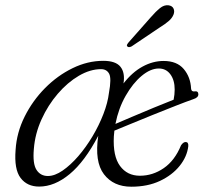

<svg xmlns="http://www.w3.org/2000/svg" viewBox="-20 -697 782 726"><path d="M692 -144.5Q687.5 -105 659.5 -70Q631.5 -35 585 -13Q538.5 9 476.5 9Q409 9 373 -38.2Q337 -85.5 351.5 -183.5Q300.5 -86 243.5 -38.8Q186.5 8.5 128 8.5Q82.5 8.5 57.8 -24.2Q33 -57 39 -130.5Q43 -195.5 73 -255.8Q103 -316 150.2 -363.8Q197.5 -411.5 254.5 -439.2Q311.5 -467 370.5 -467Q417.5 -467 435.5 -444.5Q453.5 -422 447 -381.5Q480 -424 519 -445.2Q558 -466.5 598.5 -466.5Q649 -466.5 674.8 -436Q700.5 -405.5 702.5 -362Q703.5 -349.5 716 -351.5Q729.5 -353.5 730 -341Q730.5 -328 711 -322Q685 -313 643 -296.5Q601 -280 555.2 -261.5Q509.5 -243 470.8 -227Q432 -211 412.5 -203Q411.5 -192.5 410.5 -181.5Q406.5 -106.5 433.8 -69.5Q461 -32.5 509 -32.5Q557.5 -32.5 599.2 -61.2Q641 -90 664.5 -147.5Q673 -160 682 -160Q693 -160 692 -144.5ZM580.5 -438Q549 -438 515.5 -410Q482 -382 455 -334.5Q428 -287 416.5 -228.5Q440 -238.5 479.8 -255.5Q519.5 -272.5 562 -290Q604.5 -307.5 636.5 -320Q640.5 -339.5 640.5 -358.5Q640.5 -394 624.2 -416Q608 -438 580.5 -438ZM108 -134Q103 -78 118 -54.8Q133 -31.5 161 -31.5Q187 -31.5 216.8 -52Q246.5 -72.5 275.8 -106.2Q305 -140 329.8 -181.5Q354.5 -223 371 -265.8Q387.5 -308.5 392 -346Q402 -400.5 392.8 -418Q383.5 -435.5 362 -435.5Q321 -435.5 278.2 -410.5Q235.5 -385.5 198.5 -342.5Q161.5 -299.5 137 -245.5Q112.5 -191.5 108 -134ZM549.5 -631Q569 -653.5 584.8 -666.2Q600.5 -679 617 -677Q631.5 -675 636.2 -664.5Q641 -654 636 -641.5Q630.5 -628 617.2 -616.8Q604 -605.5 584.5 -593.5L477.5 -521.5Q466 -516 461.5 -521.5Q458.5 -524.5 460.8 -528.8Q463 -533 466.5 -537Z"/></svg>

Font: Fraunces 9pt S000 Light
Style: Italic
Weight: 300
Italic angle: -16°
Version: Version 1.000; ttfautohint (v1.8.3)